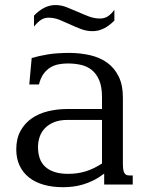

<svg xmlns="http://www.w3.org/2000/svg" viewBox="-20 -742 602 772"><path d="M390.1 -259.8H251Q219.7 -259.8 197.5 -250.7Q175.3 -241.7 160.9 -226.8Q146.5 -211.9 139.6 -192.1Q132.8 -172.4 132.8 -150.9Q132.8 -126 139.6 -106Q146.5 -85.9 161.4 -72Q176.3 -58.1 199.2 -50.5Q222.2 -43 254.4 -43Q291 -43 323.5 -52.7Q356 -62.5 390.1 -84.5ZM474.1 -85Q474.1 -69.8 475.6 -60.5Q477.1 -51.3 480.5 -45.9Q483.9 -40.5 488.5 -38.6Q493.2 -36.6 500 -36.6H513.7V0H398.9V-43.9Q377 -27.3 355.7 -16.8Q334.5 -6.3 313.7 -0.2Q293 5.9 272.9 8.3Q252.9 10.7 233.9 10.7Q190.4 10.7 155.5 0.7Q120.6 -9.3 96.2 -28.8Q71.8 -48.3 58.6 -76.7Q45.4 -105 45.4 -141.6Q45.4 -184.1 62 -214.8Q78.6 -245.6 106.7 -265.4Q134.8 -285.2 172.1 -294.4Q209.5 -303.7 251 -303.7H390.1V-352.1Q390.1 -392.1 379.4 -418.2Q368.7 -444.3 350.1 -459.7Q331.5 -475.1 306.4 -481Q281.2 -486.8 252 -486.8Q234.4 -486.8 216.8 -483.6Q199.2 -480.5 183.3 -471.2Q167.5 -461.9 155.3 -445.3Q143.1 -428.7 136.7 -402.3H97.7L107.4 -508.8Q122.6 -513.2 138.7 -516.8Q154.8 -520.5 173.1 -523.4Q191.4 -526.4 213.1 -527.8Q234.9 -529.3 261.7 -529.3Q304.7 -528.8 343.3 -519.8Q381.8 -510.7 410.9 -490Q439.9 -469.2 457 -434.8Q474.1 -400.4 474.1 -349.1ZM116.7 -679.2Q157.7 -721.7 203.1 -721.7Q225.6 -721.7 247.6 -713.1Q269.5 -704.6 292 -694.6Q314.5 -684.6 336.9 -676Q359.4 -667.5 382.3 -667.5Q399.9 -667.5 413.6 -676.3Q427.2 -685.1 439.9 -702.6V-659.2Q397.5 -616.7 353 -616.7Q328.1 -616.7 305.7 -625.2Q283.2 -633.8 261.7 -643.8Q240.2 -653.8 219 -662.4Q197.8 -670.9 174.8 -670.9Q157.7 -670.9 143.8 -661.4Q129.9 -651.9 116.7 -634.8Z"/></svg>

Font: Arian AMU Serif
Style: Regular
Weight: 400
Designer: Ruben Hakobyan (Tarumian)
Foundry: Ruben Hakobyan (Tarumian)
Version: Version 1.002